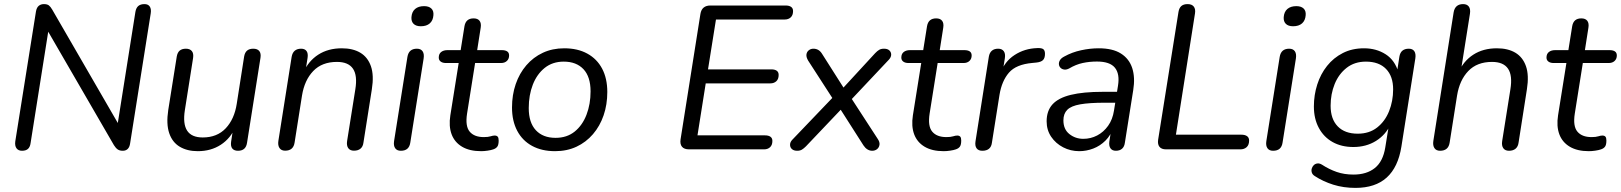

<svg xmlns="http://www.w3.org/2000/svg" viewBox="-20 -732 7944 941"><path d="M87.8 6.9Q69.9 6.9 60.9 -5.2Q52 -17.3 54.9 -39.1L156.3 -676Q159.7 -695 169.9 -703.4Q180.1 -711.9 195.1 -711.9Q211.1 -711.9 219.4 -705.6Q227.6 -699.3 235.8 -685.2L574.1 -100.3H552.8L643.6 -673.6Q647 -693.5 657.9 -702.7Q668.8 -711.9 688.2 -711.9Q706.1 -711.9 714.1 -699.8Q722.1 -687.7 718.7 -666.3L617.8 -30Q615.4 -11.5 606.2 -2.3Q596.9 6.9 581.9 6.9Q565.9 6.9 556.5 0.1Q547 -6.7 538.3 -20.7L200 -604.7H220.8L130 -31.4Q127.6 -12 117.4 -2.5Q107.2 6.9 87.8 6.9Z M949.5 8.9Q897.5 8.9 861.1 -12.8Q824.6 -34.5 809.4 -79.2Q794.1 -123.9 804.6 -192.8L846.3 -454.9Q849.7 -474.8 860.8 -484.1Q872 -493.3 890.9 -493.3Q910.8 -493.3 920.3 -481.6Q929.7 -470 926.3 -447.6L886.1 -192.7Q875.4 -125 897.2 -91.6Q919 -58.3 973.6 -58.3Q1043.9 -58.3 1086.3 -103.2Q1128.7 -148.2 1140.3 -223.3L1176.5 -454.9Q1179.9 -474.8 1191.1 -484.1Q1202.2 -493.3 1221.2 -493.3Q1241.5 -493.3 1250.7 -481.9Q1260 -470.5 1256.6 -448.7L1190.7 -31.9Q1184.8 6.9 1146.5 6.9Q1127.6 6.9 1118.6 -4Q1109.7 -15 1112.6 -36.9L1125.8 -124.2L1134.9 -111.5Q1110.5 -53.9 1062.1 -22.5Q1013.8 8.9 949.5 8.9Z M1377.4 6.5Q1358.5 6.5 1349.7 -6.7Q1341 -19.8 1344.4 -42.1L1409.3 -453Q1412.7 -473.4 1424.6 -483.4Q1436.5 -493.3 1455.9 -493.3Q1473.8 -493.3 1482.3 -481.9Q1490.8 -470.4 1487.4 -448.1L1474.2 -364.5L1466.5 -376.2Q1491.5 -432.9 1539.8 -464.1Q1588.2 -495.3 1655.4 -495.3Q1709.4 -495.3 1745.9 -473.6Q1782.4 -451.8 1797.9 -407.4Q1813.4 -362.9 1802.4 -294.1L1761.2 -32.7Q1758.8 -13.4 1746.9 -3.5Q1735 6.5 1714.6 6.5Q1695.7 6.5 1686.7 -6.1Q1677.8 -18.7 1681.2 -41.1L1721.4 -293.7Q1732.6 -361.9 1710 -395.2Q1687.5 -428.6 1631.4 -428.6Q1558.1 -428.6 1515.2 -383.9Q1472.3 -339.2 1460.1 -263.5L1423.9 -33.8Q1418.1 6.5 1377.4 6.5Z M1944.4 6.9Q1925.5 6.9 1916.7 -5.7Q1908 -18.3 1911.4 -40.6L1976.8 -453Q1980.2 -473.4 1991.8 -483.4Q2003.5 -493.3 2023.3 -493.3Q2042.3 -493.3 2051 -480.9Q2059.7 -468.5 2056.3 -445.7L1990.9 -33.3Q1988.1 -13.5 1976.7 -3.3Q1965.3 6.9 1944.4 6.9ZM2042.5 -603.3Q2019.1 -603.3 2007.1 -615Q1995.1 -626.8 1996.5 -647.8Q1998.4 -674.3 2014.6 -688.1Q2030.8 -701.9 2058.2 -701.9Q2081.6 -701.9 2093.8 -690.5Q2106.1 -679 2104.2 -657.5Q2102.3 -631.4 2086.4 -617.4Q2070.4 -603.3 2042.5 -603.3Z M2337.9 8.9Q2281.3 8.9 2244.6 -12.9Q2207.9 -34.8 2193.3 -74Q2178.7 -113.3 2187.1 -166.6L2228 -423.1H2166Q2149.4 -423.1 2139.9 -430.2Q2130.4 -437.2 2130.4 -449.8Q2130.4 -467.9 2142.1 -477.1Q2153.8 -486.3 2172.7 -486.3H2237.7L2256.4 -603.6Q2259.8 -623 2271 -632.5Q2282.2 -641.9 2301.1 -641.9Q2321.4 -641.9 2330.4 -630Q2339.4 -618.1 2335.9 -596.3L2318.7 -486.3H2439Q2456.6 -486.3 2465.8 -480Q2475.1 -473.7 2475.1 -460.1Q2475.1 -443.5 2464.3 -433.3Q2453.6 -423.1 2435.1 -423.1H2308.5L2269.1 -175.2Q2259.5 -113.6 2281.9 -86.9Q2304.2 -60.1 2351.2 -60.1Q2372.4 -60.1 2384.2 -63.9Q2396 -67.7 2404.4 -67.7Q2414.2 -67.7 2419.1 -62.3Q2424 -57 2424 -43.3Q2424 -22.6 2417.5 -13.6Q2411 -4.5 2397.9 -0.1Q2386.9 3.9 2369.6 6.4Q2352.4 8.9 2337.9 8.9Z M2700.3 8.9Q2635.2 8.9 2587.7 -17Q2540.2 -42.9 2514.8 -91.1Q2489.4 -139.2 2489.4 -205.2Q2489.4 -266.9 2507.5 -319.7Q2525.6 -372.4 2559.6 -412Q2593.7 -451.6 2640.6 -473.4Q2687.5 -495.3 2745.5 -495.3Q2811.2 -495.3 2858.4 -469.3Q2905.7 -443.4 2931.1 -395.5Q2956.4 -347.6 2956.4 -281.2Q2956.4 -219.4 2938.3 -166.7Q2920.3 -114 2886.2 -74.4Q2852.2 -34.8 2805.3 -12.9Q2758.4 8.9 2700.3 8.9ZM2702.8 -56.4Q2758.3 -56.4 2796.5 -87.1Q2834.6 -117.9 2854.5 -169.8Q2874.4 -221.7 2874.4 -284.1Q2874.4 -355.8 2839.6 -392.9Q2804.7 -430 2743 -430Q2688 -430 2649.6 -399.2Q2611.3 -368.4 2591.3 -317Q2571.4 -265.7 2571.4 -202.2Q2571.4 -131 2606.3 -93.7Q2641.1 -56.4 2702.8 -56.4Z M3357.2 0Q3333.3 0 3322.7 -12.6Q3312 -25.3 3315.4 -48.6L3412.8 -663.7Q3416.2 -684.6 3428.6 -694.8Q3441 -705 3461.4 -705H3830.3Q3847.8 -705 3857.3 -698.2Q3866.8 -691.4 3866.8 -677.8Q3866.8 -657.3 3855.3 -646.8Q3843.9 -636.4 3826.4 -636.4H3489L3450 -392H3760.2Q3777.7 -392 3787 -385.2Q3796.2 -378.5 3796.2 -364.8Q3796.2 -344.3 3784.8 -333.9Q3773.3 -323.4 3755.8 -323.4H3438.8L3398.4 -68.6H3729Q3746.5 -68.6 3756 -61.8Q3765.5 -55 3765.5 -41.4Q3765.5 -20.9 3754 -10.4Q3742.6 0 3725.1 0Z M3886.8 6.9Q3870.3 6.9 3861 -1.6Q3851.8 -10 3852.1 -22.9Q3852.3 -35.8 3862.9 -46.9L4074.5 -268L4073 -230.4L3940.9 -434.8Q3930.7 -452 3932.4 -464.9Q3934.1 -477.8 3943.8 -485.5Q3953.5 -493.3 3966.5 -493.3Q3980.1 -493.3 3990.8 -487Q4001.5 -480.7 4009.7 -467L4122.9 -288.8H4101L4269.2 -471.4Q4279.9 -482.6 4289.1 -487.9Q4298.4 -493.3 4312.9 -493.3Q4329.9 -493.3 4338.9 -484.8Q4347.9 -476.3 4347.7 -463.9Q4347.4 -451.6 4336.8 -439.9L4141.4 -232.5L4140.4 -268.9L4281.3 -52Q4292.6 -35.9 4290.4 -22.2Q4288.2 -8.6 4278.2 -0.8Q4268.3 6.9 4254.8 6.9Q4242.1 6.9 4231.2 0.1Q4220.3 -6.7 4212 -19.3L4089.9 -210.6L4114.6 -209L3930.1 -14.9Q3919.4 -4.2 3910.1 1.4Q3900.8 6.9 3886.8 6.9Z M4604.9 8.9Q4548.3 8.9 4511.6 -12.9Q4474.9 -34.8 4460.3 -74Q4445.7 -113.3 4454.1 -166.6L4495 -423.1H4433Q4416.4 -423.1 4406.9 -430.2Q4397.4 -437.2 4397.4 -449.8Q4397.4 -467.9 4409.1 -477.1Q4420.8 -486.3 4439.7 -486.3H4504.7L4523.4 -603.6Q4526.8 -623 4538 -632.5Q4549.2 -641.9 4568.1 -641.9Q4588.4 -641.9 4597.4 -630Q4606.4 -618.1 4602.9 -596.3L4585.7 -486.3H4706Q4723.6 -486.3 4732.8 -480Q4742.1 -473.7 4742.1 -460.1Q4742.1 -443.5 4731.3 -433.3Q4720.6 -423.1 4702.1 -423.1H4575.5L4536.1 -175.2Q4526.5 -113.6 4548.9 -86.9Q4571.2 -60.1 4618.2 -60.1Q4639.4 -60.1 4651.2 -63.9Q4663 -67.7 4671.4 -67.7Q4681.2 -67.7 4686.1 -62.3Q4691 -57 4691 -43.3Q4691 -22.6 4684.5 -13.6Q4678 -4.5 4664.9 -0.1Q4653.9 3.9 4636.6 6.4Q4619.4 8.9 4604.9 8.9Z M4794.4 6.9Q4775 6.9 4766.3 -5.2Q4757.5 -17.3 4761 -39.7L4826.3 -454Q4829.7 -473.9 4841.4 -483.6Q4853 -493.3 4871.9 -493.3Q4890.3 -493.3 4899.3 -481.4Q4908.3 -469.5 4904.9 -447.1L4892.7 -370.5H4882.2Q4902.7 -430 4952.2 -462.2Q5001.6 -494.5 5063.6 -496.3Q5085.7 -497.3 5093.6 -490.7Q5101.5 -484.2 5101.5 -468.1Q5101.5 -447.3 5091.8 -437.6Q5082.1 -427.9 5059.7 -425.5L5039.7 -423.5Q4960 -416.5 4924.9 -375.9Q4889.8 -335.2 4878.7 -267.8L4841.4 -32.4Q4839 -13 4827.1 -3Q4815.3 6.9 4794.4 6.9Z M5269.4 8.9Q5227 8.9 5190.5 -10Q5154.1 -28.9 5131.8 -61.8Q5109.6 -94.8 5109.6 -137.3Q5109.6 -188.8 5138.3 -220.5Q5167.1 -252.2 5228.1 -267.1Q5289.1 -282 5384.6 -282H5465.1L5456.8 -228.6H5395.9Q5318.9 -228.6 5274.3 -220.7Q5229.8 -212.9 5210.8 -193.9Q5191.8 -174.9 5191.8 -142.1Q5191.8 -98.1 5221.2 -74.9Q5250.5 -51.6 5289.3 -51.6Q5325.5 -51.6 5357.1 -68Q5388.7 -84.4 5410.9 -115.5Q5433.1 -146.6 5439.7 -190.1L5459.3 -311.7Q5468.8 -369.8 5444.2 -400.1Q5419.6 -430.4 5356.2 -430.4Q5319.5 -430.4 5286.1 -423.2Q5252.7 -415.9 5220.2 -396.6Q5207.1 -389.7 5196 -391.1Q5185 -392.5 5177.9 -399.5Q5170.8 -406.6 5169.8 -416.6Q5168.8 -426.6 5174.8 -436.9Q5180.9 -447.2 5196 -455Q5234.3 -476.2 5278.5 -485.7Q5322.6 -495.3 5364.8 -495.3Q5433.2 -495.3 5473.6 -469.7Q5514.1 -444.2 5529.1 -398.2Q5544 -352.1 5534 -290.3L5493.2 -33.3Q5490.8 -13.5 5479.4 -3.3Q5468 6.9 5449 6.9Q5431.1 6.9 5422.6 -5Q5414.1 -16.9 5417 -38.7L5429.7 -119.8L5438.3 -110.4Q5424.8 -69.8 5398.2 -43.2Q5371.7 -16.7 5338 -3.9Q5304.4 8.9 5269.4 8.9Z M5694.7 0Q5672.9 0 5662.9 -12.1Q5653 -24.3 5655.9 -46.1L5755.8 -673.6Q5759.2 -693.5 5770.1 -702.7Q5781 -711.9 5800.4 -711.9Q5821.3 -711.9 5830.7 -699.8Q5840.1 -687.7 5836.7 -666.3L5743.2 -71.9H6063.5Q6082 -71.9 6092 -64.6Q6101.9 -57.4 6101.9 -43.3Q6101.9 -21.8 6090 -10.9Q6078 0 6059.2 0Z M6219.4 6.9Q6200.5 6.9 6191.7 -5.7Q6183 -18.3 6186.4 -40.6L6251.8 -453Q6255.2 -473.4 6266.8 -483.4Q6278.5 -493.3 6298.3 -493.3Q6317.3 -493.3 6326 -480.9Q6334.7 -468.5 6331.3 -445.7L6265.9 -33.3Q6263.1 -13.5 6251.7 -3.3Q6240.3 6.9 6219.4 6.9ZM6317.5 -603.3Q6294.1 -603.3 6282.1 -615Q6270.1 -626.8 6271.5 -647.8Q6273.4 -674.3 6289.6 -688.1Q6305.8 -701.9 6333.2 -701.9Q6356.6 -701.9 6368.8 -690.5Q6381.1 -679 6379.2 -657.5Q6377.3 -631.4 6361.4 -617.4Q6345.4 -603.3 6317.5 -603.3Z M6623 188.9Q6564.6 188.9 6514.3 173.1Q6464 157.2 6424 131Q6412.8 124.2 6409.5 114.2Q6406.1 104.2 6408.9 94.4Q6411.6 84.7 6418.7 77.6Q6425.8 70.6 6436.3 69.1Q6446.8 67.7 6458.9 75Q6494.1 97.9 6531.1 110.7Q6568.2 123.6 6613.5 123.6Q6677.8 123.6 6718 91.6Q6758.1 59.6 6769.2 -8.9L6787.8 -124.1L6795.8 -123.1Q6771.3 -70.9 6723.5 -41.2Q6675.6 -11.5 6612.8 -11.5Q6554.8 -11.5 6511.4 -35.7Q6467.9 -60 6443.7 -105Q6419.4 -149.9 6419.4 -210.3Q6419.4 -266.3 6435.9 -317.8Q6452.3 -369.2 6484 -409Q6515.7 -448.8 6561.2 -472Q6606.7 -495.3 6665.2 -495.3Q6725.4 -495.3 6771.2 -465.9Q6817.1 -436.5 6834.1 -376.1L6824.3 -362.9L6838.4 -454Q6841.8 -474.4 6853.5 -483.8Q6865.1 -493.3 6884.5 -493.3Q6903.4 -493.3 6911.7 -480.9Q6920 -468.5 6916.6 -445.7L6848.3 -13.3Q6832.3 87.5 6776.3 138.2Q6720.4 188.9 6623 188.9ZM6634.3 -76.8Q6690.8 -76.8 6729.4 -107.1Q6768 -137.3 6787.9 -187Q6807.8 -236.6 6807.8 -294.1Q6807.8 -358.3 6773 -394.1Q6738.1 -430 6674.5 -430Q6619 -430 6580.1 -399.7Q6541.3 -369.4 6521.3 -320.3Q6501.4 -271.1 6501.4 -213.6Q6501.4 -148.4 6536.3 -112.6Q6571.1 -76.8 6634.3 -76.8Z M7037.9 6.9Q7018.9 6.9 7010.2 -6.1Q7001.5 -19.2 7004.9 -41.6L7104.3 -671.2Q7107.7 -691.6 7119.4 -701.8Q7131 -711.9 7150.9 -711.9Q7169.8 -711.9 7178.8 -699.8Q7187.7 -687.7 7184.3 -664.9L7138.5 -376.2H7127.5Q7152.5 -432.9 7200.8 -464.1Q7249.2 -495.3 7316.4 -495.3Q7370.4 -495.3 7406.9 -473.6Q7443.4 -451.8 7458.9 -407.4Q7474.4 -362.9 7463.4 -294.1L7422.7 -33.8Q7420.3 -13.9 7408.2 -3.5Q7396 6.9 7375.6 6.9Q7356.7 6.9 7347.7 -5.7Q7338.8 -18.3 7342.2 -40.6L7382.4 -293.7Q7393.6 -361.9 7371 -395.2Q7348.5 -428.6 7292.4 -428.6Q7219.1 -428.6 7176.2 -383.9Q7133.3 -339.2 7121.1 -263.5L7084.9 -33.8Q7079.1 6.9 7037.9 6.9Z M7766.9 8.9Q7710.3 8.9 7673.6 -12.9Q7636.9 -34.8 7622.3 -74Q7607.7 -113.3 7616.1 -166.6L7657 -423.1H7595Q7578.4 -423.1 7568.9 -430.2Q7559.4 -437.2 7559.4 -449.8Q7559.4 -467.9 7571.1 -477.1Q7582.8 -486.3 7601.7 -486.3H7666.7L7685.4 -603.6Q7688.8 -623 7700 -632.5Q7711.2 -641.9 7730.1 -641.9Q7750.4 -641.9 7759.4 -630Q7768.4 -618.1 7764.9 -596.3L7747.7 -486.3H7868Q7885.6 -486.3 7894.8 -480Q7904.1 -473.7 7904.1 -460.1Q7904.1 -443.5 7893.3 -433.3Q7882.6 -423.1 7864.1 -423.1H7737.5L7698.1 -175.2Q7688.5 -113.6 7710.9 -86.9Q7733.2 -60.1 7780.2 -60.1Q7801.4 -60.1 7813.2 -63.9Q7825 -67.7 7833.4 -67.7Q7843.2 -67.7 7848.1 -62.3Q7853 -57 7853 -43.3Q7853 -22.6 7846.5 -13.6Q7840 -4.5 7826.9 -0.1Q7815.9 3.9 7798.6 6.4Q7781.4 8.9 7766.9 8.9Z"/></svg>

Font: Nunito ExtraLight
Style: Italic
Weight: 200
Italic angle: -9°
Designer: Vernon Adams
Foundry: Vernon Adams
Version: Version 3.602